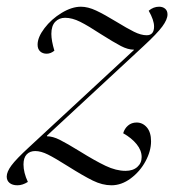

<svg xmlns="http://www.w3.org/2000/svg" viewBox="-42 -540 519 572"><path d="M357 -391V-392Q339 -392 318 -403Q297 -414 259 -438Q221 -463 197 -475Q173 -487 152 -487Q134 -487 122.5 -475Q111 -463 111 -439Q111 -419 120 -389Q109 -380 97 -380Q85 -380 77.5 -387Q70 -394 70 -407Q70 -429 90.5 -456Q111 -483 141.5 -501.5Q172 -520 199 -520Q220 -520 244.5 -508.5Q269 -497 305 -475Q336 -456 357 -445.5Q378 -435 395 -435Q417 -435 417 -461Q417 -480 401 -508Q415 -520 432 -520Q443 -520 450 -514Q457 -508 457 -497Q457 -482 441.5 -461Q426 -440 386 -403L98 -136V-134Q115 -134 136 -123.5Q157 -113 196 -89Q241 -61 272.5 -46Q304 -31 332 -31Q354 -31 367 -42.5Q380 -54 380 -72Q380 -92 365 -110.5Q350 -129 325 -143Q329 -157 339.5 -166Q350 -175 365 -175Q383 -175 395.5 -160.5Q408 -146 408 -119Q408 -90 391.5 -59.5Q375 -29 347.5 -8.5Q320 12 290 12Q263 12 234.5 -2Q206 -16 160 -45Q122 -69 101 -79.5Q80 -90 63 -90Q47 -90 37.5 -80Q28 -70 28 -50Q28 -26 41 2Q25 12 10 12Q-5 12 -13.5 5Q-22 -2 -22 -14Q-22 -28 -8 -47Q6 -66 44 -101Z"/></svg>

Font: Nyght Serif Light Italic
Style: Regular
Weight: 300
Italic angle: -16°
Designer: Maksym Kobuzan
Version: Version 0.410